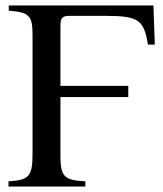

<svg xmlns="http://www.w3.org/2000/svg" viewBox="-20 -682 596 702"><path d="M546 -519 541 -662H12V-643C89 -637 99 -624 99 -551V-123C99 -36 87 -24 11 -19V0H292V-19C215 -23 201 -36 201 -112V-327H449V-368H201V-585C201 -616 206 -624 235 -624H367C488 -624 506 -608 521 -519Z"/></svg>

Font: XITS
Style: Regular
Weight: 400
Designer: MicroPress Inc., with final additions and corrections provided by Coen Hoffman, Elsevier (retired)
Version: Version 1.302